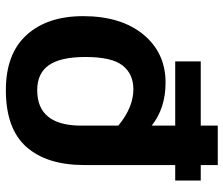

<svg xmlns="http://www.w3.org/2000/svg" viewBox="-74 -497 769 661"><g transform="rotate(-90 310.5 -166.5)"><path d="M208.5 198.7H72.8V-261.2Q72.8 -390.1 135.5 -460.4Q198.2 -530.8 330.6 -530.8Q456.1 -530.8 520.8 -459.2Q585.4 -387.7 585.4 -265.1Q585.4 -134.8 522.5 -57.9Q459.5 19 356.4 19Q268.6 19 208.5 -28.8ZM333.5 -91.8Q386.2 -91.8 415.5 -128.9Q444.8 -166 444.8 -256.8Q444.8 -342.3 416.7 -382.6Q388.7 -422.9 330.6 -422.9Q208.5 -422.9 208.5 -271V-143.6Q271.5 -91.8 333.5 -91.8ZM429.7 140.1H19.5V52.2H429.7Z"/></g></svg>

Font: Cadman
Style: Bold
Weight: 700
Designer: Paul James MIller
Foundry: High-Logic / Made with FontCreator
Version: Version 2.114;March 28, 2021;FontCreator 13.0.0.2683 64-bit